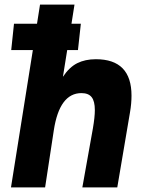

<svg xmlns="http://www.w3.org/2000/svg" viewBox="-20 -810 640 830"><path d="M122 -593.5H28.5L40.5 -707.5H140L153 -790H302L289 -707.5H329.5L317 -593.5H270.5L252 -478Q279.5 -519.5 313.8 -536.8Q348 -554 394.5 -554Q548.5 -554 548.5 -396.5Q548.5 -362 542 -324.5L487 0H336L381.5 -254.5Q390 -304 390 -334Q390 -372.5 376.2 -390Q362.5 -407.5 332 -407.5Q237 -407.5 212.5 -246L175 0H27.5Z"/></svg>

Font: JuliaMono ExtraBold
Style: Italic
Weight: 800
Italic angle: -9°
Monospace: yes
Designer: cormullion
Foundry: corm
Version: Version 0.057; ttfautohint (v1.8.4)